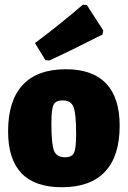

<svg xmlns="http://www.w3.org/2000/svg" viewBox="-20 -775 537 807"><path d="M328 -755 345 -754 414 -647 411 -630Q269 -558 188 -521L171 -522L127 -594Q229 -670 328 -755ZM257 -484Q369 -484 426 -424Q483 -364 483 -247Q483 -119 421.5 -53.5Q360 12 240 12Q14 12 14 -223Q14 -352 75.5 -418Q137 -484 257 -484ZM243 -353Q214 -353 205 -334.5Q196 -316 196 -257Q196 -169 207 -141.5Q218 -114 254 -114Q282 -114 291 -132.5Q300 -151 300 -211Q300 -298 289 -325.5Q278 -353 243 -353Z"/></svg>

Font: Alegreya Sans SC Black
Style: Regular
Weight: 900
Designer: Juan Pablo del Peral
Foundry: Huerta Tipografica
Version: Version 2.007